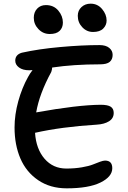

<svg xmlns="http://www.w3.org/2000/svg" viewBox="-20 -966 706 1057"><path d="M492.2 -790Q457.5 -790 432.9 -816.2Q408.2 -842.3 408.2 -878.9Q408.2 -908.2 428.5 -927Q448.7 -945.8 479 -945.8Q517.1 -945.8 542 -916.3Q566.9 -886.7 566.9 -853Q566.9 -827.6 548.3 -808.8Q529.8 -790 492.2 -790ZM166 -868.2Q166 -898.9 184.6 -918.5Q203.1 -938 232.9 -938Q275.4 -938 300.8 -908Q326.2 -877.9 326.2 -841.8Q326.2 -813.5 308.3 -796.1Q290.5 -778.8 253.9 -778.8Q217.3 -778.8 191.7 -805.7Q166 -832.5 166 -868.2ZM347.2 70.8Q256.3 70.8 190.4 26.1Q124.5 -18.6 92.3 -93.5Q60.1 -168.5 60.1 -264.2Q60.1 -334.5 80.6 -408.7Q101.1 -482.9 134.8 -543Q144 -560.5 159.2 -580.1Q153.3 -579.1 141.1 -579.1Q105.5 -579.1 84.7 -594.5Q64 -609.9 64 -631.8Q64 -665 100.1 -675.8Q191.9 -696.3 311.3 -707Q430.7 -717.8 527.8 -717.8Q562.5 -717.8 581.3 -702.4Q600.1 -687 600.1 -664.1Q600.1 -639.2 584.2 -625.5Q568.4 -611.8 529.8 -611.8Q385.3 -611.8 267.1 -594.2Q267.1 -584.5 262.2 -569.8Q196.8 -449.7 179.2 -347.2Q406.7 -388.2 534.2 -389.2Q573.2 -389.2 589.6 -378.4Q606 -367.7 606 -344.2Q606 -314.5 580.1 -298.3Q554.2 -282.2 513.2 -279.8Q317.9 -267.6 172.9 -234.9Q178.7 -146 225.3 -92Q272 -38.1 345.2 -38.1Q391.6 -38.1 430.9 -44.9Q470.2 -51.8 490.7 -60.1Q511.2 -68.4 529.8 -75.2Q548.3 -82 558.1 -82Q598.1 -82 598.1 -40Q598.1 6.8 533.2 38.8Q468.3 70.8 347.2 70.8Z"/></svg>

Font: Shantell Sans Irregular Bouncy
Style: Regular
Weight: 500
Designer: Stephen Nixon, Anya Danilova, Shantell Martin
Foundry: Arrow Type
Version: Version 1.006;[9816181b4]